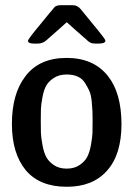

<svg xmlns="http://www.w3.org/2000/svg" viewBox="-20 -710 515 740"><path d="M25.9 -231.9Q25.9 -348.1 77.1 -415Q130.4 -486.8 236.8 -486.8Q340.8 -486.8 396 -417Q447.8 -352.1 448.2 -231.9Q448.2 -113.8 392.1 -51.8Q336.9 10.3 236.8 9.8Q132.8 9.8 79.1 -54.2Q25.9 -119.1 25.9 -231.9ZM87.9 -553.2Q87.9 -559.1 136.2 -617.2Q158.2 -644 172.9 -662.1Q175.8 -665 179.9 -669.9Q184.1 -674.8 185.5 -677Q187 -679.2 189.9 -682.1Q192.9 -685.1 194.8 -686Q196.8 -687 200 -688Q203.1 -689 206.1 -689.5Q209 -689.9 213.9 -689.9H261.2Q278.3 -689.9 291 -674.8Q382.8 -564 384.8 -557.1Q385.7 -556.2 386.2 -553.2Q386.2 -542 359.9 -542H357.9Q351.1 -542 346.4 -542Q341.8 -542 336.9 -543Q332 -543.9 330.6 -544.4Q329.1 -544.9 324.5 -547.9Q319.8 -550.8 318.8 -552Q317.9 -553.2 312 -558.6Q306.2 -564 303.2 -565.9Q295.4 -572.8 272.7 -592.8Q250 -612.8 237.8 -624H236.8Q230 -617.2 158.2 -554.2Q144 -542 125 -542H110.8Q87.9 -542 87.9 -553.2ZM336.9 -244.1Q336.9 -267.1 336.4 -280.5Q335.9 -293.9 333.5 -319.1Q331.1 -344.2 324.5 -359.1Q317.9 -374 307.4 -390.6Q296.9 -407.2 279.1 -415Q261.2 -422.9 236.8 -422.9Q208 -422.9 188 -409.9Q168 -397 158.4 -380.4Q148.9 -363.8 143.6 -335Q138.2 -306.2 137.7 -289.6Q137.2 -272.9 137.2 -243.9Q137.2 -214.8 137.7 -198Q138.2 -181.2 143.6 -151.6Q148.9 -122.1 158.4 -104.5Q168 -86.9 188 -73.5Q208 -60.1 237.1 -60.1Q266.1 -60.1 286.1 -73.5Q306.2 -86.9 315.7 -104.5Q325.2 -122.1 330.6 -151.6Q335.9 -181.2 336.4 -198Q336.9 -214.8 336.9 -244.1Z"/></svg>

Font: CMU Sans Serif Demi Condensed
Style: DemiCondensed
Weight: 600
Width: 3
Version: Version 0.7.0